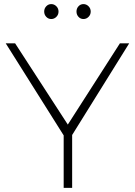

<svg xmlns="http://www.w3.org/2000/svg" viewBox="-20 -909 653 929"><path d="M252.7 -827.4Q242.2 -816.9 228 -816.9Q213.9 -816.9 203.9 -827.4Q193.8 -837.9 193.8 -853Q193.8 -868.2 203.9 -878.7Q213.9 -889.2 228 -889.2Q242.2 -889.2 252.7 -878.7Q263.2 -868.2 263.2 -853Q263.2 -837.9 252.7 -827.4ZM408.4 -827.4Q397.9 -816.9 383.8 -816.9Q369.6 -816.9 359.9 -827.4Q350.1 -837.9 350.1 -853Q350.1 -868.2 359.9 -878.7Q369.6 -889.2 383.8 -889.2Q397.9 -889.2 408.4 -878.7Q418.9 -868.2 418.9 -853Q418.9 -837.9 408.4 -827.4ZM329.1 -255.9V0H288.1V-253.9L7.8 -699.2H53.2L308.1 -306.2L560.1 -699.2H605Z"/></svg>

Font: Montserrat Ultra Light
Style: Regular
Weight: 200
Designer: Julieta Ulanovsky
Foundry: Julieta Ulanovsky
Version: Version 3.001;PS 003.001;hotconv 1.0.70;makeotf.lib2.5.58329